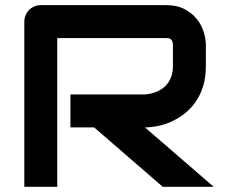

<svg xmlns="http://www.w3.org/2000/svg" viewBox="-20 -720 867 740"><path d="M773.4 -464.8Q773.4 -421.4 762.7 -387.2Q752 -353 733.6 -326.9Q715.3 -300.8 691.4 -282.2Q667.5 -263.7 641.4 -251.7Q615.2 -239.7 588.6 -234.4Q562 -229 538.6 -229L803.7 0H607.4L342.8 -229H251.5V-356H538.6Q562.5 -357.9 582.3 -366Q602.1 -374 616.5 -387.7Q630.9 -401.4 638.7 -420.7Q646.5 -439.9 646.5 -464.8V-544.9Q646.5 -555.7 643.8 -561.3Q641.1 -566.9 637 -569.6Q632.8 -572.3 628.2 -572.8Q623.5 -573.2 619.6 -573.2H200.7V0H73.7V-636.2Q73.7 -649.4 78.6 -661.1Q83.5 -672.9 92 -681.6Q100.6 -690.4 112.3 -695.3Q124 -700.2 137.7 -700.2H619.6Q662.1 -700.2 691.4 -684.8Q720.7 -669.4 739 -646.2Q757.3 -623 765.4 -596.2Q773.4 -569.3 773.4 -545.9Z"/></svg>

Font: Audiowide
Style: Regular
Weight: 400
Version: Version 1.003